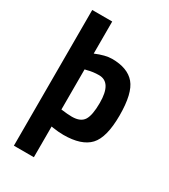

<svg xmlns="http://www.w3.org/2000/svg" viewBox="-218 -802 981 1115"><g transform="rotate(30 272.0 -245.0)"><path d="M269 -104Q327 -104 348.5 -138Q370 -172 370 -255Q370 -392 286 -392Q246 -392 210 -382L196 -379V-110Q241 -104 269 -104ZM304 -512Q409 -512 457.5 -454.5Q506 -397 506 -249Q506 -101 453 -44.5Q400 12 279 12Q246 12 208 6L196 4V210H62V-700H196V-485Q260 -512 304 -512Z"/></g></svg>

Font: Titillium Web[RUS by Daymarius]
Style: Bold
Weight: 700
Designer: Cyrillization by Daymarius
Foundry: Cyrillization by Daymarius
Version: Version 1.002 September 11, 2018